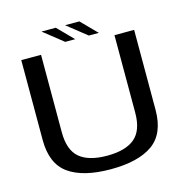

<svg xmlns="http://www.w3.org/2000/svg" viewBox="-115 -900 982 1013"><g transform="rotate(-15 376.5 -394.0)"><path d="M367.5 4Q518 4 596.8 -52Q675.5 -108 675.5 -238V-674.5H568V-251.5Q568 -154 517.8 -112Q467.5 -70 367.5 -70Q267 -70 217 -112Q167 -154 167 -251.5V-674.5H59V-238Q59 -108 138 -52Q217 4 367.5 4ZM437 -707.5H491.5L408 -792.5H330ZM308 -707.5H362.5L279 -792.5H201Z"/></g></svg>

Font: Anybody SemiExpanded
Style: Regular
Weight: 400
Width: 6
Designer: Tyler Finck
Foundry: Etcetera Type Company
Version: Version 1.113;gftools[0.9.25]